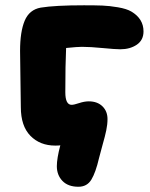

<svg xmlns="http://www.w3.org/2000/svg" viewBox="-20 -545 570 729"><path d="M277.8 164.1Q238.3 164.1 217 141.8Q195.8 119.6 195.8 85.9Q195.8 56.6 209 6.8Q203.1 7.8 189.9 7.8Q131.8 7.8 95.5 -29.3Q59.1 -66.4 59.1 -138.2Q59.1 -169.9 57.6 -246.6Q56.2 -323.2 56.2 -352.1Q56.2 -424.3 73.7 -466.3Q91.3 -508.3 134.8 -516.1Q189 -524.9 298.8 -524.9Q341.8 -524.9 368.4 -523.9Q395 -522.9 428 -517.3Q460.9 -511.7 479 -501Q524.9 -473.6 524.9 -425.8Q524.9 -392.6 499.3 -375.2Q473.6 -357.9 437 -357.9Q418 -357.9 370.4 -362.5Q322.8 -367.2 291 -367.2Q273.9 -367.2 231 -362.8Q228 -298.8 228 -194.8Q228 -147 252 -147Q260.7 -147 280.5 -153.6Q300.3 -160.2 316.9 -160.2Q349.6 -160.2 368.9 -141.4Q388.2 -122.6 388.2 -92.8Q388.2 -72.8 383.5 -50.3Q378.9 -27.8 369.6 4.4Q360.4 36.6 356 55.2Q343.3 109.9 326.9 137Q310.5 164.1 277.8 164.1Z"/></svg>

Font: Shantell Sans Normal
Style: Regular
Weight: 800
Designer: Stephen Nixon, Anya Danilova, Shantell Martin
Foundry: Arrow Type
Version: Version 1.006;[559af2be0]